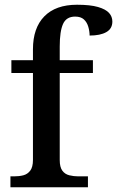

<svg xmlns="http://www.w3.org/2000/svg" viewBox="-20 -790 494 810"><path d="M24 0V-46H40Q61 -46 78.5 -50.5Q96 -55 107.5 -70Q119 -85 119 -115V-482H28V-536H119V-582Q119 -672 167 -721Q215 -770 305 -770Q361 -770 393.5 -760.5Q426 -751 440 -735.5Q454 -720 454 -699Q454 -669 428.5 -654.5Q403 -640 358 -640Q358 -658 352.5 -677Q347 -696 334 -708Q321 -720 297 -720Q260 -720 246 -689Q232 -658 232 -594V-536H372V-482H232V-115Q232 -85 243 -70Q254 -55 272.5 -50.5Q291 -46 310 -46H351V0Z"/></svg>

Font: Noto Nastaliq Urdu Medium
Style: Regular
Weight: 500
Designer: Monotype Design Team (Patrick Giasson: type design, Kamal Mansour: OpenType code, Glenda Bellarosa). Updated by Simon Co
Foundry: Monotype Imaging Inc., Simon Cozens
Version: Version 3.007